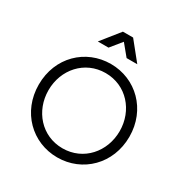

<svg xmlns="http://www.w3.org/2000/svg" viewBox="-221 -1178 1321 1369"><g transform="rotate(30 439.0 -493.5)"><path d="M365 -849 439 -940 514 -849H602L481 -999H397L277 -849ZM439 12C646 12 812 -149 812 -373C812 -596 646 -757 439 -757C232 -757 66 -598 66 -373C66 -149 232 12 439 12ZM439 -63C267 -63 146 -203 146 -373C146 -542 267 -682 439 -682C611 -682 732 -542 732 -373C732 -203 611 -63 439 -63Z"/></g></svg>

Font: Plus Jakarta Sans
Style: Regular
Weight: 400
Designer: Gumpita Rahayu
Foundry: Tokotype
Version: Version 2.071;gftools[0.9.30]